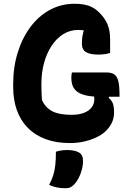

<svg xmlns="http://www.w3.org/2000/svg" viewBox="-20 -740 690 1020"><path d="M362 -355H547Q573 -355 588 -344Q603 -333 609 -307Q615 -281 615 -235V-226H515Q472 -226 442 -232Q412 -238 393.5 -250.5Q375 -263 367 -282Q359 -301 359 -328Q359 -335 360 -343Q361 -351 362 -355ZM377 -720Q398 -720 416.5 -717.5Q435 -715 451 -709.5Q467 -704 481 -695Q495 -686 508 -673Q537 -644 551 -611Q565 -578 565 -531Q565 -519 565 -506.5Q565 -494 565 -482Q565 -470 565 -459Q554 -455 537.5 -452.5Q521 -450 501 -450Q459 -450 437 -463Q415 -476 415 -508Q415 -523 416.5 -537Q418 -551 422.5 -568.5Q427 -586 436 -609L433 -575Q425 -579 415.5 -580Q406 -581 395 -581Q352 -581 316 -558.5Q280 -536 254 -496.5Q228 -457 214 -405.5Q200 -354 200 -295V-277Q200 -260 201 -241Q202 -222 203 -208Q223 -166 259.5 -148Q296 -130 360 -130Q399 -130 426 -140.5Q453 -151 467 -169.5Q481 -188 481 -213Q481 -220 480.5 -225Q480 -230 479.5 -235Q479 -240 477 -245H568L557 -220Q573 -208 579.5 -190.5Q586 -173 586 -144Q586 -110 572.5 -84.5Q559 -59 539 -41Q522 -25 493.5 -11Q465 3 428.5 11.5Q392 20 351 20Q278 20 222 -1Q166 -22 127.5 -61Q89 -100 69.5 -155Q50 -210 50 -277V-294Q50 -383 74 -460.5Q98 -538 141.5 -596.5Q185 -655 245 -687.5Q305 -720 377 -720ZM277 66Q289 62 298 60.5Q307 59 316 58Q325 57 334 57Q378 57 399.5 70Q421 83 421 113Q421 138 414.5 162.5Q408 187 397 207.5Q386 228 372 242Q362 252 352 256Q342 260 327 260Q303 260 281 255.5Q259 251 241 242Q256 214 263.5 189Q271 164 274 135Q277 106 277 66Z"/></svg>

Font: Recursive Casual ExtraBold
Style: Regular
Weight: 800
Version: Version 1.047